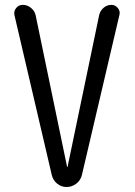

<svg xmlns="http://www.w3.org/2000/svg" viewBox="-20 -750 540 770"><path d="M187.5 -48.8 38.1 -688.5Q34.2 -704.1 44.4 -717.3Q54.7 -730.5 71.3 -730.5Q89.8 -730.5 104.5 -718.3Q119.1 -706.1 123 -688.5L249 -81.1Q249 -80.1 250 -80.1Q251 -80.1 251 -81.1L377.9 -690.4Q381.8 -707 395.5 -718.8Q409.2 -730.5 426.8 -730.5Q442.4 -730.5 452.6 -717.8Q462.9 -705.1 459 -690.4L308.6 -48.8Q303.7 -27.3 286.1 -13.7Q268.6 0 247.1 0Q225.6 0 209 -13.7Q192.4 -27.3 187.5 -48.8Z"/></svg>

Font: Rounded-X Mgen+ 1mn regular
Style: Regular
Weight: 400
Designer: [Source Han Sans]
Ryoko NISHIZUKA  (kana & ideographs); Paul D. Hunt (Latin, Greek & Cyrillic); Wenlong ZHANG  (bopomofo
Version: Version 1.059.20150602